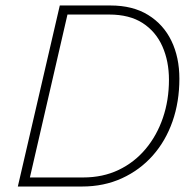

<svg xmlns="http://www.w3.org/2000/svg" viewBox="-20 -680 712 700"><path d="M45 0 198 -660H383Q464 -660 520 -625.5Q576 -591 605 -531Q634 -471 634 -393Q634 -309 609 -237.5Q584 -166 537 -113Q490 -60 424.5 -30Q359 0 279 0ZM89 -33H283Q355 -33 412.5 -60.5Q470 -88 511 -137Q552 -186 574 -250.5Q596 -315 596 -389Q596 -457 572 -511Q548 -565 500 -596Q452 -627 378 -627H226Z"/></svg>

Font: Kantumruy Pro ExtraLight
Style: Italic
Weight: 250
Italic angle: -13°
Version: Version 1.002